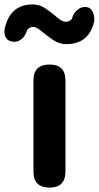

<svg xmlns="http://www.w3.org/2000/svg" viewBox="-73 -853 449 873"><path d="M224.6 -487.3V-73.2Q224.6 0 152.3 0Q79.1 0 79.1 -73.2V-487.3Q79.1 -559.6 152.3 -559.6Q224.6 -559.6 224.6 -487.3ZM-52.7 -716.8Q-30.3 -833 76.2 -833Q107.4 -833 136.2 -813Q165 -793 187.5 -773.4Q210 -753.9 226.6 -753.9Q243.2 -753.9 253.9 -767.6Q259.8 -791 277.3 -806.6Q294.9 -822.3 316.4 -821.3Q337.9 -820.3 347.7 -800.8Q357.4 -781.2 355.5 -756.8Q332 -652.3 228.5 -652.3Q196.3 -652.3 167.5 -671.9Q138.7 -691.4 116.2 -710.9Q93.8 -730.5 78.1 -730.5Q60.5 -730.5 49.8 -715.8Q43.9 -692.4 27.3 -677.2Q10.7 -662.1 -10.7 -663.1Q-33.2 -664.1 -43.9 -678.7Q-54.7 -693.4 -52.7 -716.8Z"/></svg>

Font: GenSenMaruGothic TW TTF Bold
Style: Regular
Weight: 700
Version: Version 1.301